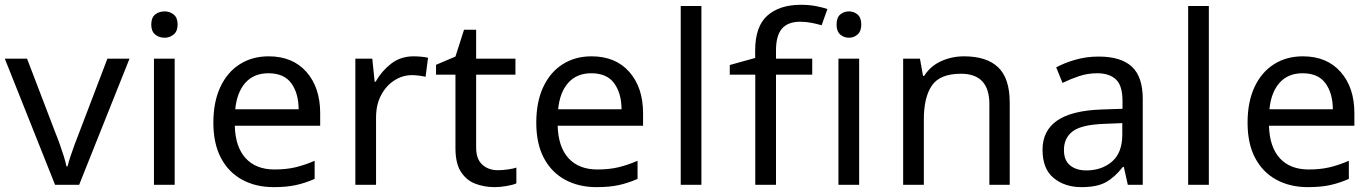

<svg xmlns="http://www.w3.org/2000/svg" viewBox="-20 -767 5697 797"><path d="M308.6 0H208.5L0 -523.4H92.3L210.4 -214.8Q219.2 -193.4 228.5 -167.2Q237.8 -141.1 245.4 -116.7Q252.9 -92.3 255.9 -76.2H260.3Q264.2 -92.3 272.2 -116.9Q280.3 -141.6 290 -167.7Q299.8 -193.8 308.1 -214.8L425.8 -523.4H517.6Z M663.6 -719.7Q684.6 -719.7 700.9 -706.8Q717.3 -693.8 717.3 -665Q717.3 -637.2 700.9 -623.8Q684.6 -610.4 663.6 -610.4Q640.1 -610.4 624 -623.8Q607.9 -637.2 607.9 -665Q607.9 -693.8 624 -706.8Q640.1 -719.7 663.6 -719.7ZM619.1 -523.4H705.1V0H619.1Z M1095.2 -533.2Q1194.8 -533.2 1252 -468.5Q1309.1 -403.8 1309.1 -296.9V-245.1H954.6Q957 -156.7 999.8 -110.1Q1042.5 -63.5 1119.6 -63.5Q1168.9 -63.5 1207.3 -72.8Q1245.6 -82 1286.1 -99.6V-24.4Q1246.1 -6.8 1207.5 1.5Q1168.9 9.8 1115.7 9.8Q1042 9.8 985.6 -20.8Q929.2 -51.3 897.5 -110.8Q865.7 -170.4 865.7 -257.8Q865.7 -343.8 894.5 -405.5Q923.3 -467.3 975.1 -500.2Q1026.9 -533.2 1095.2 -533.2ZM1094.2 -462.9Q1033.7 -462.9 998.5 -423.3Q963.4 -383.8 956.5 -313.5H1219.7Q1219.2 -380.4 1189 -421.6Q1158.7 -462.9 1094.2 -462.9Z M1696.8 -533.2Q1710.9 -533.2 1727.5 -531.7Q1744.1 -530.3 1756.8 -527.3L1746.6 -448.2Q1734.4 -451.2 1719 -453.1Q1703.6 -455.1 1690.4 -455.1Q1650.9 -455.1 1616.7 -433.1Q1582.5 -411.1 1561.8 -371.6Q1541 -332 1541 -279.3V0H1455.1V-523.4H1525.4L1535.2 -427.7H1539.1Q1563.5 -471.2 1603 -502.2Q1642.6 -533.2 1696.8 -533.2Z M2046.4 -60.5Q2066.4 -60.5 2088.9 -63.7Q2111.3 -66.9 2123.5 -71.3V-5.9Q2109.9 0.5 2083.3 5.1Q2056.6 9.8 2033.2 9.8Q1990.2 9.8 1953.1 -4.4Q1916 -18.6 1893.3 -53.7Q1870.6 -88.9 1870.6 -152.3V-457H1790V-498L1870.6 -532.2L1906.2 -643.6H1956.5V-523.4H2119.6V-457H1956.5V-154.3Q1956.5 -106.9 1981.9 -83.7Q2007.3 -60.5 2046.4 -60.5Z M2435.5 -533.2Q2535.2 -533.2 2592.3 -468.5Q2649.4 -403.8 2649.4 -296.9V-245.1H2294.9Q2297.4 -156.7 2340.1 -110.1Q2382.8 -63.5 2460 -63.5Q2509.3 -63.5 2547.6 -72.8Q2585.9 -82 2626.5 -99.6V-24.4Q2586.4 -6.8 2547.9 1.5Q2509.3 9.8 2456.1 9.8Q2382.3 9.8 2325.9 -20.8Q2269.5 -51.3 2237.8 -110.8Q2206.1 -170.4 2206.1 -257.8Q2206.1 -343.8 2234.9 -405.5Q2263.7 -467.3 2315.4 -500.2Q2367.2 -533.2 2435.5 -533.2ZM2434.6 -462.9Q2374 -462.9 2338.9 -423.3Q2303.7 -383.8 2296.9 -313.5H2560.1Q2559.6 -380.4 2529.3 -421.6Q2499 -462.9 2434.6 -462.9Z M2891.6 -742.2V0H2805.7V-742.2Z M3351.6 -523.4V-457H3201.2V0H3115.2V-457H3009.3V-497.1L3114.7 -526.4V-556.6Q3114.7 -657.7 3165.5 -702.4Q3216.3 -747.1 3304.7 -747.1Q3338.4 -747.1 3366.7 -741.7Q3395 -736.3 3414.6 -729.5L3390.6 -662.1Q3372.6 -667.5 3349.4 -672.1Q3326.2 -676.8 3301.8 -676.8Q3250.5 -676.8 3225.8 -647.9Q3201.2 -619.1 3201.2 -557.6V-523.4ZM3504.4 -719.7Q3524.4 -719.7 3539.8 -706.8Q3555.2 -693.8 3555.2 -665Q3555.2 -637.2 3539.8 -623.8Q3524.4 -610.4 3504.4 -610.4Q3482.9 -610.4 3467.8 -623.8Q3452.6 -637.2 3452.6 -665Q3452.6 -693.8 3467.8 -706.8Q3482.9 -719.7 3504.4 -719.7ZM3460.4 -523.4H3546.4V0H3460.4Z M3981.4 -533.2Q4075.7 -533.2 4123.5 -487.5Q4171.4 -441.9 4171.4 -340.8V0H4086.9V-335Q4086.9 -460.9 3969.2 -460.9Q3881.8 -460.9 3848.4 -412.1Q3814.9 -363.3 3814.9 -271.5V0H3729V-523.4H3798.8L3811.5 -452.1H3816.4Q3842.3 -493.2 3887 -513.2Q3931.6 -533.2 3981.4 -533.2Z M4540 -532.2Q4633.3 -532.2 4678.5 -490.2Q4723.6 -448.2 4723.6 -356.4V0H4661.6L4645 -74.2H4641.1Q4607.4 -31.2 4570.6 -10.7Q4533.7 9.8 4469.2 9.8Q4399.9 9.8 4353.8 -28.1Q4307.6 -65.9 4307.6 -145.5Q4307.6 -224.1 4367.7 -266.1Q4427.7 -308.1 4552.7 -312.5L4639.6 -315.4V-346.7Q4639.6 -412.1 4612.1 -437.5Q4584.5 -462.9 4534.7 -462.9Q4494.6 -462.9 4458.5 -450.7Q4422.4 -438.5 4390.6 -422.9L4364.3 -487.3Q4397.9 -505.9 4443.8 -519Q4489.7 -532.2 4540 -532.2ZM4638.7 -255.9 4564 -252.9Q4469.2 -249.5 4432.9 -221.9Q4396.5 -194.3 4396.5 -144.5Q4396.5 -100.6 4422.4 -80.1Q4448.2 -59.6 4489.3 -59.6Q4553.2 -59.6 4595.9 -96.2Q4638.7 -132.8 4638.7 -209Z M4998 -742.2V0H4912.1V-742.2Z M5388.2 -533.2Q5487.8 -533.2 5544.9 -468.5Q5602.1 -403.8 5602.1 -296.9V-245.1H5247.6Q5250 -156.7 5292.7 -110.1Q5335.4 -63.5 5412.6 -63.5Q5461.9 -63.5 5500.2 -72.8Q5538.6 -82 5579.1 -99.6V-24.4Q5539.1 -6.8 5500.5 1.5Q5461.9 9.8 5408.7 9.8Q5335 9.8 5278.6 -20.8Q5222.2 -51.3 5190.4 -110.8Q5158.7 -170.4 5158.7 -257.8Q5158.7 -343.8 5187.5 -405.5Q5216.3 -467.3 5268.1 -500.2Q5319.8 -533.2 5388.2 -533.2ZM5387.2 -462.9Q5326.7 -462.9 5291.5 -423.3Q5256.3 -383.8 5249.5 -313.5H5512.7Q5512.2 -380.4 5481.9 -421.6Q5451.7 -462.9 5387.2 -462.9Z"/></svg>

Font: Lunasima
Style: Regular
Weight: 400
Designer: The DocRepair Project, Monotype Design Team
Foundry: Google
Version: Version 2.009